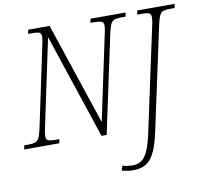

<svg xmlns="http://www.w3.org/2000/svg" viewBox="-115 -822 1252 1169"><g transform="rotate(-10 511.0 -237.0)"><path d="M-17 0 -12 -25H19Q43 -25 57 -30.5Q71 -36 80 -54Q89 -72 97 -109L202 -606Q206 -623 208 -635.5Q210 -648 210 -657Q210 -677 198.5 -683Q187 -689 160 -689H129L134 -714H266L477 -83L588 -606Q596 -640 596 -657Q596 -677 583.5 -683Q571 -689 546 -689H514L519 -714H736L731 -689H700Q676 -689 661.5 -683.5Q647 -678 638.5 -660Q630 -642 622 -605L493 0H461L245 -648L131 -109Q123 -74 123 -57Q123 -37 135 -31Q147 -25 173 -25H205L200 0ZM617 240Q596 240 579 237Q562 234 545 229L555 201Q567 205 586 207.5Q605 210 619 210Q651 210 673.5 193.5Q696 177 713.5 136.5Q731 96 746 24L881 -605Q885 -622 887 -635Q889 -648 889 -657Q889 -677 877.5 -683Q866 -689 839 -689H803L808 -714H1039L1034 -689H1002Q978 -689 964 -684Q950 -679 941 -660.5Q932 -642 924 -604L789 24Q772 105 750.5 152Q729 199 697 219.5Q665 240 617 240Z"/></g></svg>

Font: Noto Serif SemiCondensed ExtraLight
Style: Italic
Weight: 200
Width: 4
Italic angle: -12°
Designer: Monotype Design Team
Foundry: Monotype Imaging Inc.
Version: Version 2.013